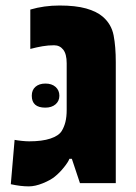

<svg xmlns="http://www.w3.org/2000/svg" viewBox="-20 -661 492 693"><path d="M84 11.7Q69.3 11.7 53.2 9.8Q37.1 7.8 19 3.9L32.7 -156.2Q42 -154.3 57.6 -152.6Q73.2 -150.9 85.4 -150.9Q132.3 -150.9 162.1 -160.9Q191.9 -170.9 202.6 -188Q211.4 -202.1 216.1 -220.7Q220.7 -239.3 220.7 -264.2V-432.6Q220.7 -465.8 208.3 -481.7Q195.8 -497.6 175.3 -497.6Q153.8 -497.6 133.5 -494.1Q113.3 -490.7 89.4 -484.4V-626.5Q139.2 -641.1 194.8 -641.1Q252.9 -641.1 291 -630.4Q329.1 -619.6 351.1 -600.6Q382.3 -573.7 390.1 -533.2Q397.9 -492.7 397.9 -437V0H268.6L239.3 -87.9H230.5Q226.6 -76.7 210.9 -57.1Q195.3 -37.6 177.7 -23.4Q162.1 -10.7 134.5 0.5Q106.9 11.7 84 11.7ZM143.6 -272.5Q94.7 -272.5 94.7 -315.4Q94.7 -336.4 108.2 -347.9Q121.6 -359.4 144 -359.4Q167 -359.4 180.7 -347.2Q194.3 -335 194.3 -315.4Q194.3 -296.4 180.4 -284.4Q166.5 -272.5 143.6 -272.5Z"/></svg>

Font: Open Sans SemiCondensed ExtraBold
Style: Regular
Weight: 800
Width: 4
Designer: Monotype Design Team
Foundry: Monotype Imaging Inc.
Version: Version 3.000